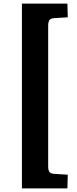

<svg xmlns="http://www.w3.org/2000/svg" viewBox="-20 -832 429 1064"><path d="M101.5 212V-812H353.5L355.5 -736L280 -731.5Q261 -730.5 254 -720.7Q247 -711 247 -689V89Q247 112 254 121Q261 130 280 131.5L355.5 136L353.5 212Z"/></svg>

Font: Literata Variable Black
Style: Regular
Weight: 900
Designer: Latin by Veronika Burian and Jose Scaglione. Greek by Irene Vlachou. Cyrillic by Vera Evstafieva.
Foundry: TypeTogether
Version: Version 3.021